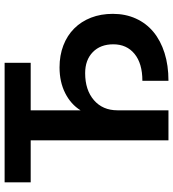

<svg xmlns="http://www.w3.org/2000/svg" viewBox="21 -771 750 832"><g transform="rotate(-90 396.0 -355.0)"><path d="M204 0V-597H22V-710H540V-597H334V-381Q360 -423 408.5 -447.5Q457 -472 520 -472Q572 -472 615 -455.5Q658 -439 688.5 -408.5Q719 -378 735.5 -335.5Q752 -293 752 -241Q752 -186 731.5 -141Q711 -96 673.5 -65Q636 -34 582.5 -17Q529 0 462 0V-113Q537 -113 578.5 -147Q620 -181 620 -239Q620 -295 586 -328Q552 -361 495 -361Q422 -361 378 -323Q334 -285 334 -221V0Z"/></g></svg>

Font: Geist SemBd
Style: Regular
Weight: 400
Designer: Basement.studio, Andrés Briganti, Mateo Zaragoza
Foundry: Basement.studio, Vercel, Andrés Briganti, Guido Ferreyra, Mateo Zaragoza
Version: Version 1.401